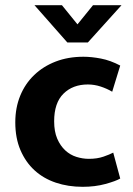

<svg xmlns="http://www.w3.org/2000/svg" viewBox="-20 -710 514 741"><path d="M323 -97Q355 -97 379.5 -105.5Q404 -114 417 -121L444 -21Q427 -11 387 0Q347 11 299 11Q243 11 195.5 -5Q148 -21 113.5 -52.5Q79 -84 59 -130.5Q39 -177 39 -238Q39 -294 58 -340.5Q77 -387 112 -420.5Q147 -454 195 -472.5Q243 -491 302 -491Q333 -491 369.5 -484Q406 -477 444 -457L413 -356Q393 -368 368.5 -376Q344 -384 319 -384Q261 -384 225 -348.5Q189 -313 189 -242Q189 -202 201 -174.5Q213 -147 232 -129.5Q251 -112 275 -104.5Q299 -97 323 -97ZM113 -690H219L279 -616L339 -690H449L319 -546H240Z"/></svg>

Font: Mukta ExtraBold
Style: Regular
Weight: 800
Designer: Girish Dalvi and Yashodeep Gholap
Foundry: Ek Type
Version: Version 2.538;PS 1.002;hotconv 16.6.51;makeotf.lib2.5.65220;